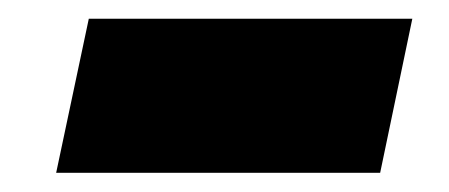

<svg xmlns="http://www.w3.org/2000/svg" viewBox="-20 -402 468 200"><path d="M38.5 -222 72.5 -382.5H409.5L376 -222Z"/></svg>

Font: Heraclito ExtraBold
Style: Italic
Weight: 800
Italic angle: -12°
Designer: Kostas Bartsokas (font) & Cristiano Sobral (main changes)
Foundry: Kostas Bartsokas (font) & Cristiano Sobral (main changes)
Version: Version 1.00;July 8, 2020;FontCreator 13.0.0.2655 64-bit